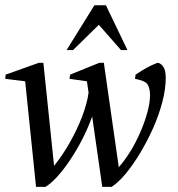

<svg xmlns="http://www.w3.org/2000/svg" viewBox="-22 -701 677 732"><path d="M115.4 11.5 74 -391 -2.1 -400.5 -0.4 -416.5 126 -461.5H143.4L184.1 -68.8Q215.7 -107.5 243.8 -157Q271.9 -206.4 291.2 -256.9Q310.4 -307.4 315.7 -347.8L309.4 -391L242.9 -400.5L245.4 -416.5L356.5 -461.5H373.9L430.9 -63.5Q466.5 -104.5 493.1 -155.5Q519.7 -206.5 534.8 -255.1Q550 -303.7 550 -337.4Q550 -364 541 -378.7Q531.9 -393.3 492.6 -400.5L495 -416.5Q506.9 -424.6 516.8 -430.6Q526.7 -436.6 536.5 -442.1Q546.3 -447.6 556.4 -452.3Q566.5 -457.1 577.9 -461.5Q588.9 -461.5 599.4 -448.1Q609.9 -434.7 609.9 -404.6Q609.9 -361.6 596.7 -311.4Q583.6 -261.2 561.2 -211.3Q538.7 -161.4 511.8 -116.7Q484.8 -71.9 456.7 -38.2Q428.5 -4.5 403.5 11.5H367.9L329.4 -256.8Q313.9 -213.4 291.9 -170.5Q269.8 -127.6 245 -90.7Q220.3 -53.8 195.7 -26.9Q171.1 -0.1 151 11.5ZM231.9 -510.1 337.9 -681H381.8L463.9 -510.1H439.3L354.8 -606.4L256.5 -510.1Z"/></svg>

Font: Ancizar Serif Light
Style: Italic
Weight: 300
Italic angle: -4°
Designer: Cesar Puertas, Viviana Monsalve, Julian Moncada, Julian Prieto, Jose Castro, Felipe Aragon, Mariel Hernandez, Sara Alarc
Version: Version 8.100